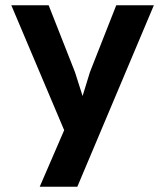

<svg xmlns="http://www.w3.org/2000/svg" viewBox="-20 -490 627 730"><path d="M565 -470 274 220H131L224 5L23 -470H165L265 -216L294 -125L322 -216L422 -470Z"/></svg>

Font: Kreadon
Style: Bold
Weight: 700
Designer: Reiya WATANABE
Foundry: StudioGnu
Version: Version 1.003; ttfautohint (v1.8.4.7-5d5b);gftools[0.9.32]